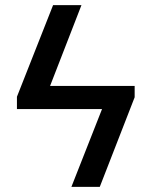

<svg xmlns="http://www.w3.org/2000/svg" viewBox="-20 -727 589 747"><path d="M503.9 -348.6 368.2 0H257.8L377 -302.7H45.9V-350.6L186.5 -707H296.9L174.8 -392.6H503.9Z"/></svg>

Font: Pretendard JP Medium
Style: Regular
Weight: 500
Designer: Base glyphs from Inter by Rasmus Andersson; Hangeul glyphs from Noto Sans CJK(Source Han Sans) by Jang Soo-young and Kan
Foundry: Kil Hyung-jin
Version: Version 1.309